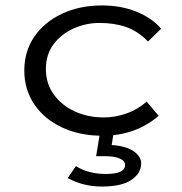

<svg xmlns="http://www.w3.org/2000/svg" viewBox="-20 -486 665 703"><path d="M355 11Q272 11 207 -19.5Q142 -50 105.5 -104Q69 -158 69 -228Q69 -298 105.5 -351.5Q142 -405 206.5 -435.5Q271 -466 354 -466Q423 -466 479 -443.5Q535 -421 570 -381L522 -334Q485 -372 442 -387Q399 -402 344 -402Q295 -402 250 -382Q205 -362 176.5 -324.5Q148 -287 148 -233Q148 -180 177 -140Q206 -100 254 -78Q302 -56 360 -56Q403 -56 444.5 -71Q486 -86 517 -114L561 -62Q476 11 355 11ZM352 197Q285 197 228 166L258 122Q281 137 309 144Q337 151 368 151Q438 151 438 118Q438 103 418.5 94.5Q399 86 367 86H332L346 0H396L389 45Q444 49 470.5 68.5Q497 88 497 112Q497 148 461.5 172.5Q426 197 352 197Z"/></svg>

Font: Inconsolata Expanded Thin
Style: Regular
Weight: 100
Width: 7
Monospace: yes
Designer: Raph Levien, Cyreal, Brenton Simpson
Foundry: Raph Levien, Cyreal, Google
Version: Version 3.100; ttfautohint (v1.8.4.7-5d5b)